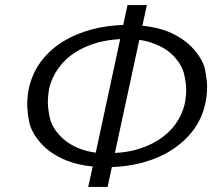

<svg xmlns="http://www.w3.org/2000/svg" viewBox="-20 -731 875 762"><path d="M330 11 348 -70Q289 -76 244 -94Q178 -121 140.5 -164.5Q103 -208 95.5 -249Q88 -290 88 -317Q88 -349 95 -383Q109 -442 143.5 -488Q178 -534 230 -566Q282 -598 347 -615Q405 -630 469 -632L486 -711H563L545 -629Q602 -623 646 -606Q711 -579 749 -535.5Q787 -492 794.5 -451.5Q802 -411 802 -385Q802 -352 794 -317Q781 -259 746 -213Q711 -167 659.5 -134.5Q608 -102 543 -85Q487 -70 424 -68L407 11ZM296 -141Q325 -130 360 -125L457 -576Q411 -573 371 -563Q320 -549 280 -524Q240 -499 213 -462Q186 -425 175 -380Q170 -351 170 -325Q170 -298 178 -262.5Q186 -227 217 -193.5Q248 -160 296 -141ZM593 -557Q566 -568 533 -573L436 -124Q479 -126 517 -136Q569 -150 609 -175.5Q649 -201 675.5 -237Q702 -273 713 -318Q719 -348 719 -375Q719 -400 711 -435.5Q703 -471 672.5 -505Q642 -539 593 -557Z"/></svg>

Font: Isabella Sans
Style: Italic
Weight: 400
Italic angle: -12°
Designer: Christian Thalmann (Catharsis Fonts), Cristiano Sobral
Foundry: The Isabella Sans Project Authors
Version: Version 2.026; ttfautohint (v1.8.4.7-5d5b-dirty)